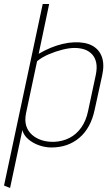

<svg xmlns="http://www.w3.org/2000/svg" viewBox="-24 -720 533 953"><path d="M446 -176 483 -345Q495 -399 482 -436.5Q469 -474 434.5 -493Q400 -512 344 -510Q317 -509 287 -502Q257 -495 227 -482.5Q197 -470 168 -453L220 -700H188L-4 201L26 213L87 -74Q94 -48 117 -28.5Q140 -9 170.5 1.5Q201 12 231 12Q314 12 370.5 -36.5Q427 -85 446 -176ZM451 -346 413 -168Q403 -120 379 -86.5Q355 -53 321 -35.5Q287 -18 245 -16Q213 -15 185 -23.5Q157 -32 136 -50Q115 -68 106.5 -94.5Q98 -121 105 -157L160 -416Q184 -436 218 -450.5Q252 -465 286 -473.5Q320 -482 346 -482Q372 -482 394 -475Q416 -468 432 -451.5Q448 -435 453.5 -409Q459 -383 451 -346Z"/></svg>

Font: Advent Pro ExtraLight
Style: Italic
Weight: 250
Italic angle: -12°
Version: Version 3.000